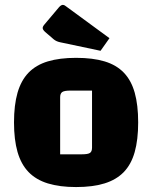

<svg xmlns="http://www.w3.org/2000/svg" viewBox="-20 -750 621 784"><path d="M290.7 13.8Q223.4 13.8 175.2 -1.1Q127 -16 96.5 -47.6Q66.1 -79.1 51.6 -129.4Q37.2 -179.6 37.2 -250Q37.2 -321.2 51.6 -371.4Q66.1 -421.6 96.5 -453.2Q127 -484.7 175.2 -499.3Q223.4 -513.8 290.7 -513.8Q359 -513.8 407.2 -499.3Q455.4 -484.7 485.7 -453.2Q516 -421.6 530.1 -371.5Q544.2 -321.4 544.2 -250Q544.2 -179.6 530.1 -129.4Q516 -79.1 485.6 -47.6Q455.1 -16 406.9 -1.1Q358.7 13.8 290.7 13.8ZM225.6 -119.9H314.6Q339.1 -119.9 347.4 -125.6Q355.8 -131.4 355.8 -147.2V-380.1H266.7Q243.3 -380.1 234.4 -374.4Q225.6 -368.6 225.6 -352.8ZM390.6 -542.6 224.8 -577.6Q210 -580.8 199.7 -589.1L164.4 -619.5Q154.3 -628.5 154.3 -635.8Q154.3 -642.1 162.8 -651.6L221 -720.6Q229.6 -730.1 236.6 -730.1Q241.9 -730.1 246.9 -726.1L427 -594.1Z"/></svg>

Font: Changa
Style: Regular
Weight: 400
Designer: Eduardo Rodriguez Tunni
Foundry: Eduardo Rodriguez Tunni
Version: Version 3.003